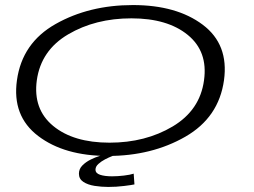

<svg xmlns="http://www.w3.org/2000/svg" viewBox="-20 -611 1003 759"><path d="M407 5.5Q234.5 5.5 130.8 -73.5Q27 -152.5 47 -294Q67.5 -441.5 200 -516.2Q332.5 -591 505.5 -591Q678 -591 781.5 -513.2Q885 -435.5 865.5 -294Q845 -146.5 712.5 -70.5Q580 5.5 407 5.5ZM413 -47Q555 -47 662.8 -111.2Q770.5 -175.5 786.5 -293.5Q802.5 -407.5 722.2 -473Q642 -538.5 499.5 -538.5Q357 -538.5 249.5 -475.2Q142 -412 125.5 -293.5Q110 -179.5 190.2 -113.2Q270.5 -47 413 -47ZM408 128Q381 128 354 123.8Q327 119.5 309.5 108Q292 96.5 292 75.5Q292 57 305.5 43.2Q319 29.5 338 20Q357 10.5 374 5.5Q391 0.5 397.5 0H441Q437 1 423.8 6Q410.5 11 395.2 19Q380 27 368.8 37.2Q357.5 47.5 357.5 59.5Q357.5 74 375.8 80Q394 86 423 86Q445.5 86 470.2 83Q495 80 508.5 75.5L511.5 118Q500.5 120.5 470.2 124.2Q440 128 408 128Z"/></svg>

Font: Anybody UltraExpanded Light
Style: Italic
Weight: 300
Width: 9
Italic angle: -10°
Designer: Tyler Finck
Foundry: Etcetera Type Company
Version: Version 1.010; ttfautohint (v1.8.3) -l 8 -r 50 -G 200 -x 14 